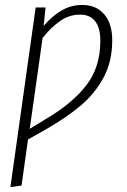

<svg xmlns="http://www.w3.org/2000/svg" viewBox="-20 -552 511 775"><path d="M433 -389Q433 -304 398 -239Q363 -174 306 -126Q249 -78 169 -32L93 11L67 197L22 203L124 -522H164L156 -447Q191 -488 229 -510Q267 -532 312 -532Q368 -532 400.5 -494.5Q433 -457 433 -389ZM385 -388Q385 -440 364 -466.5Q343 -493 303 -493Q261 -493 224.5 -468.5Q188 -444 152 -399L100 -32L164 -71Q270 -133 327.5 -206.5Q385 -280 385 -388Z"/></svg>

Font: Fira Sans Extra Condensed ExtraLight
Style: Italic
Weight: 275
Width: 3
Italic angle: -8°
Designer: Carrois Corporate & Edenspiekermann AG
Foundry: Carrois Corporate GbR & Edenspiekermann AG
Version: Version 4.203